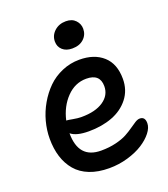

<svg xmlns="http://www.w3.org/2000/svg" viewBox="-148 -874 904 1033"><g transform="rotate(-20 304.0 -357.5)"><path d="M333 -619.1Q297.9 -619.1 277.3 -637.9Q256.8 -656.7 256.8 -686Q256.8 -720.7 283.2 -744.9Q309.6 -769 349.1 -769Q384.3 -769 404.1 -748Q423.8 -727.1 423.8 -699.2Q423.8 -665 399.2 -642.1Q374.5 -619.1 333 -619.1ZM299.8 54.2Q236.3 54.2 188.2 35.2Q140.1 16.1 110.6 -18.8Q81.1 -53.7 66.4 -100.3Q51.8 -147 51.8 -204.1Q51.8 -252.9 64.9 -302.2Q78.1 -351.6 103.8 -396Q129.4 -440.4 164.3 -474.9Q199.2 -509.3 246.6 -529.5Q293.9 -549.8 346.2 -549.8Q431.6 -549.8 481.9 -504.4Q532.2 -459 532.2 -373Q532.2 -308.6 495.4 -261.7Q458.5 -214.8 398.7 -192.4Q338.9 -169.9 264.2 -169.9Q192.9 -169.9 162.1 -195.8Q162.1 -49.8 291 -49.8Q337.4 -49.8 376.2 -59.3Q415 -68.8 439.2 -82Q463.4 -95.2 482.2 -108.6Q501 -122.1 516.4 -131.6Q531.7 -141.1 543.9 -141.1Q574.2 -141.1 574.2 -104Q574.2 -78.1 552.5 -50.3Q530.8 -22.5 494.6 0.7Q458.5 23.9 406.7 39.1Q355 54.2 299.8 54.2ZM170.9 -266.1Q177.7 -266.1 204.6 -261Q231.4 -255.9 253.9 -255.9Q333 -255.9 378.9 -287.1Q424.8 -318.4 424.8 -370.1Q424.8 -440.9 346.2 -440.9Q282.2 -440.9 234.1 -391.4Q186 -341.8 168.9 -266.1Z"/></g></svg>

Font: Shantell Sans Irregular
Style: Regular
Weight: 500
Designer: Stephen Nixon, Anya Danilova, Shantell Martin
Foundry: Arrow Type
Version: Version 1.006;[9816181b4]